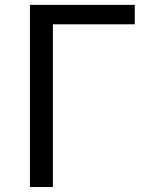

<svg xmlns="http://www.w3.org/2000/svg" viewBox="-20 -753 597 773"><path d="M100.6 0V-733.4H522.6V-655.2H193V0Z"/></svg>

Font: Shanggu Sans SC VF
Style: Regular
Weight: 250
Designer: GuiWonder
Version: Version 1.021